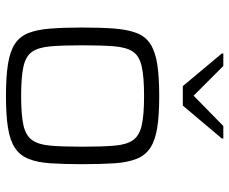

<svg xmlns="http://www.w3.org/2000/svg" viewBox="-84 -694 786 659"><g transform="rotate(90 309.5 -365.0)"><path d="M310 8Q243 8 199.5 1Q156 -6 130.5 -23Q105 -40 93.5 -70Q82 -100 78.5 -145.5Q75 -191 75 -254Q75 -318 78.5 -363.5Q82 -409 93.5 -439.5Q105 -470 130.5 -487Q156 -504 199.5 -511Q243 -518 310 -518Q377 -518 420 -511Q463 -504 488.5 -487Q514 -470 526 -439.5Q538 -409 541 -363.5Q544 -318 544 -254Q544 -191 541 -145.5Q538 -100 526 -70Q514 -40 488.5 -23Q463 -6 420 1Q377 8 310 8ZM310 -44Q375 -44 410.5 -52Q446 -60 461.5 -82Q477 -104 480.5 -145.5Q484 -187 484 -254Q484 -322 480.5 -364Q477 -406 461.5 -428Q446 -450 410.5 -458Q375 -466 310 -466Q245 -466 209 -458Q173 -450 158 -428Q143 -406 139.5 -364Q136 -322 136 -254Q136 -187 139.5 -145.5Q143 -104 158 -82Q173 -60 209 -52Q245 -44 310 -44ZM276 -599 164 -733V-738H207L309 -636L413 -738H456V-733L343 -599Z"/></g></svg>

Font: Saira SemiExpanded Light
Style: Regular
Weight: 300
Width: 6
Designer: Hector Gatti with collaboration of the Omnibus-Type team
Foundry: Omnibus-Type
Version: Version 1.101